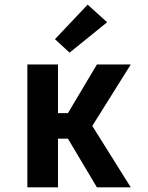

<svg xmlns="http://www.w3.org/2000/svg" viewBox="-20 -808 640 828"><path d="M98 0V-530H230V-320H273L398 -530H544L378 -265L544 0H398L273 -210H230V0ZM280 -581 217 -639 358 -788 442 -712Z"/></svg>

Font: Iosevka Curly XBdEx
Style: Regular
Weight: 800
Width: 7
Monospace: yes
Designer: Belleve Invis
Foundry: Belleve Invis
Version: Version 11.1.0; ttfautohint (v1.8.3)